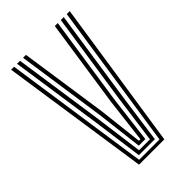

<svg xmlns="http://www.w3.org/2000/svg" viewBox="-189 -666 731 731"><g transform="rotate(-45 177.0 -300.0)"><path d="M108 0 19.2 -600H35.2L121.2 -12.8H231L318.8 -600H334.8L244.2 0ZM133.2 -26 105.2 -231.8 51.2 -600H67.2L120.5 -236.2L146.8 -38.8H205.5L232.2 -235.2L286.8 -600H302.5L247.5 -230.2L219.2 -26ZM158.5 -51.8 135.8 -240.8 83.5 -600H99.2L151.2 -245.5L172 -64.8H180.2L201.8 -245L254.5 -600H270.5L217 -240.8L193.8 -51.8Z"/></g></svg>

Font: Big Shoulders Inline Text
Style: Regular
Weight: 400
Designer: Patric King
Foundry: XO Type Co
Version: Version 1.000